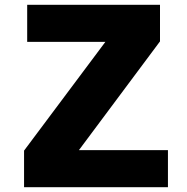

<svg xmlns="http://www.w3.org/2000/svg" viewBox="-20 -778 778 798"><path d="M678 -154V0H80V-152L418 -604H93V-758H645V-606L308 -154Z"/></svg>

Font: Biryani Black
Style: Regular
Weight: 900
Designer: Dan Reynolds and Mathieu Reguer
Foundry: Dan Reynolds and Mathieu Reguer
Version: Version 1.004; ttfautohint (v1.1) -l 5 -r 5 -G 72 -x 0 -D la